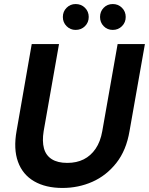

<svg xmlns="http://www.w3.org/2000/svg" viewBox="-20 -918 737 950"><path d="M289 12Q206 12 149 -21Q92 -54 69 -117.5Q46 -181 62 -270L137 -700H272L196 -269Q188 -219 197.5 -184Q207 -149 236 -130.5Q265 -112 313 -112Q359 -112 394 -129.5Q429 -147 453 -182Q477 -217 486 -269L562 -700H697L621 -270Q605 -174 555.5 -111.5Q506 -49 437 -18.5Q368 12 289 12ZM354 -770Q328 -770 309.5 -788.5Q291 -807 291 -834Q291 -861 309.5 -879.5Q328 -898 354 -898Q382 -898 400.5 -879.5Q419 -861 419 -834Q419 -807 400.5 -788.5Q382 -770 354 -770ZM538 -770Q511 -770 493 -788.5Q475 -807 475 -834Q475 -861 493 -879.5Q511 -898 538 -898Q565 -898 583.5 -879.5Q602 -861 602 -834Q602 -807 583.5 -788.5Q565 -770 538 -770Z"/></svg>

Font: DM Sans 28pt
Style: Bold Italic
Weight: 700
Italic angle: -10°
Version: Version 4.004;gftools[0.9.30]